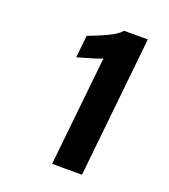

<svg xmlns="http://www.w3.org/2000/svg" viewBox="-110 -963 640 728"><g transform="rotate(20 210.0 -599.5)"><path d="M183.1 -315.4 229.5 -758.3Q225.1 -752.4 130.9 -726.6L140.1 -816.4Q142.6 -817.4 158.7 -823.5Q174.8 -829.6 187.7 -835.2Q200.7 -840.8 217.3 -848.6Q233.9 -856.4 246.8 -865.2Q259.8 -874 267.1 -882.8H362.8L303.7 -315.4Z"/></g></svg>

Font: Oswald
Style: Bold
Weight: 700
Designer: Vernon Adams
Foundry: Vernon Adams
Version: 3.0; ttfautohint (v0.94.23-7a4d-dirty) -l 8 -r 50 -G 200 -x 